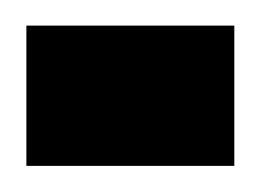

<svg xmlns="http://www.w3.org/2000/svg" viewBox="-30 -127 199 147"><path d="M-9.8 0V-107.4H149.4V0Z"/></svg>

Font: Vazir Medium WOL
Style: Medium-WOL
Weight: 500
Designer: Saber Rastikerdar
Foundry: Saber Rastikerdar
Version: Version 27.0.1